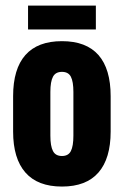

<svg xmlns="http://www.w3.org/2000/svg" viewBox="-20 -659 444 688"><path d="M202 9.5Q115 9.5 71 -40.8Q27 -91 27 -187.5V-314.5Q27 -412 71 -461.8Q115 -511.5 202 -511.5Q289 -511.5 332.8 -461.8Q376.5 -412 376.5 -314.5V-187.5Q376.5 -91 332.8 -40.8Q289 9.5 202 9.5ZM202 -100Q225 -100 234 -117.8Q243 -135.5 243 -173V-329.5Q243 -366.5 234 -384Q225 -401.5 202 -401.5Q179 -401.5 169.8 -384Q160.5 -366.5 160.5 -329.5V-173Q160.5 -135.5 169.8 -117.8Q179 -100 202 -100ZM80.5 -553.5V-639H323.5V-553.5Z"/></svg>

Font: Anek Latin Condensed
Style: Bold
Weight: 700
Width: 3
Designer: Yesha Goshar
Foundry: Ek Type
Version: Version 1.003